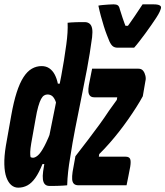

<svg xmlns="http://www.w3.org/2000/svg" viewBox="-36 -855 763 886"><path d="M156 -550Q177 -550 192 -539.5Q207 -529 216.5 -511Q226 -493 231 -469H249L229 -350Q225 -379 218 -393.5Q211 -408 202.5 -413.5Q194 -419 183 -419Q175 -419 167.5 -414.5Q160 -410 153.5 -398Q147 -386 140.5 -363.5Q134 -341 128 -305L108 -193Q104 -169 103.5 -154.5Q103 -140 105 -130Q107 -129 110 -128Q113 -127 116 -127Q126 -127 139 -138Q152 -149 169 -181Q186 -213 209 -274L177 -98H160Q144 -58 127 -34Q110 -10 90.5 0.5Q71 11 48 11Q30 11 16 -1Q2 -13 -6.5 -36.5Q-15 -60 -16 -96.5Q-17 -133 -9 -182L16 -323Q27 -385 41 -428.5Q55 -472 72.5 -499Q90 -526 111 -538Q132 -550 156 -550ZM355 -753Q368 -753 377 -746Q386 -739 389 -724Q392 -709 389 -683Q379 -608 365.5 -536.5Q352 -465 338 -396.5Q324 -328 311 -261.5Q298 -195 288 -129Q282 -95 278.5 -63.5Q275 -32 274 0Q266 1 255.5 1.5Q245 2 233.5 2.5Q222 3 211.5 3Q201 3 192 3Q179 3 171.5 -4.5Q164 -12 162 -27Q160 -42 163 -64Q175 -145 189.5 -218.5Q204 -292 218.5 -362.5Q233 -433 246.5 -504Q260 -575 270 -650Q274 -679 275.5 -704Q277 -729 276 -750Q283 -751 293 -751.5Q303 -752 314 -752.5Q325 -753 335.5 -753Q346 -753 355 -753ZM389 -538H603Q617 -538 624.5 -528.5Q632 -519 635 -505.5Q638 -492 635 -481L623 -411Q610 -387 592.5 -359.5Q575 -332 555 -303.5Q535 -275 513.5 -247.5Q492 -220 470 -195Q457 -180 445.5 -168Q434 -156 422 -144L420 -132H543Q560 -132 564.5 -121.5Q569 -111 565 -86Q561 -64 556.5 -42Q552 -20 548 0H326Q312 0 305 -7Q298 -14 297 -27.5Q296 -41 299 -62L312 -134Q343 -174 370.5 -210Q398 -246 422 -279Q446 -312 467 -344Q476 -357 485 -369Q494 -381 503 -394L505 -406H399Q386 -406 379.5 -413Q373 -420 372 -432Q371 -444 374 -462Q378 -481 381.5 -500Q385 -519 389 -538ZM583 -635Q576 -635 561.5 -635Q547 -635 531 -635Q515 -635 506 -635Q494 -635 485.5 -641Q477 -647 469 -664Q464 -676 457 -694Q450 -712 443 -734.5Q436 -757 429.5 -781Q423 -805 418 -829Q427 -831 439.5 -832Q452 -833 465 -834Q478 -835 488 -835Q501 -835 507.5 -830.5Q514 -826 517 -812Q522 -796 529.5 -773Q537 -750 550 -718L529 -736H568L540 -716Q565 -750 586 -781Q607 -812 622 -835H671Q686 -835 693.5 -833Q701 -831 704.5 -827.5Q708 -824 707 -818Q705 -810 700.5 -800Q696 -790 685 -773Q675 -758 662 -739Q649 -720 634.5 -700.5Q620 -681 606.5 -663.5Q593 -646 583 -635Z"/></svg>

Font: Rec Mono Semicasual
Style: Bold Italic
Weight: 700
Italic angle: -10°
Version: Version 1.085; ttfautohint (v1.8.4.7-5d5b)